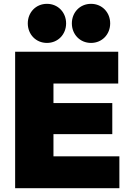

<svg xmlns="http://www.w3.org/2000/svg" viewBox="-20 -982 679 1002"><path d="M59 0H603V-166H259V-282H566V-444H259V-546H597V-712H59ZM125 -860C125 -803 167 -758 225 -758C283 -758 325 -803 325 -860C325 -917 283 -962 225 -962C167 -962 125 -917 125 -860ZM355 -860C355 -803 397 -758 455 -758C513 -758 555 -803 555 -860C555 -917 513 -962 455 -962C397 -962 355 -917 355 -860Z"/></svg>

Font: MV Cash Black
Style: Regular
Weight: 900
Designer: Rodrigo Fuenzalida
Foundry: fragTYPE
Version: Version 1.100;Glyphs 3.1.2 (3151)